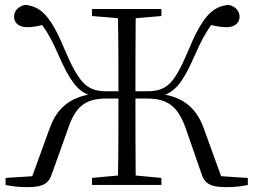

<svg xmlns="http://www.w3.org/2000/svg" viewBox="-20 -762 1044 791"><path d="M196 -52 260 -231C291 -325 333 -356 419 -356H468C468 -238 468 -136 466 -39L359 -29V0H645V-29L539 -39C538 -137 538 -238 538 -356H585C670 -356 713 -325 746 -231L808 -52C822 -4 847 9 913 9C948 9 979 5 1001 0V-29L891 -36L821 -229C797 -298 755 -353 661 -372C708 -391 737 -431 782 -533C807 -590 825 -624 850 -659C874 -653 895 -650 913 -650C950 -650 967 -670 967 -693C967 -716 951 -736 921 -742C854 -735 813 -694 752 -545C694 -409 662 -386 582 -386H538C538 -496 538 -594 539 -687L645 -696V-725H359V-696L466 -687C468 -593 468 -495 468 -386H422C345 -386 311 -409 252 -545C191 -694 151 -735 84 -742C54 -736 38 -716 38 -693C38 -670 55 -650 92 -650C111 -650 132 -653 154 -659C179 -624 197 -590 222 -533C267 -431 297 -391 343 -372C249 -353 207 -298 183 -229L113 -36L3 -29V0C26 5 57 9 91 9C158 9 181 -4 196 -52Z"/></svg>

Font: Source Han Serif CN Light
Style: Regular
Weight: 300
Designer: Ryoko NISHIZUKA 西塚涼子 (kana & ideographs); Frank Grießhammer (Latin, Greek & Cyrillic); Wenlong ZHANG 张文龙 (bopomofo); San
Foundry: Adobe
Version: Version 2.003;hotconv 1.1.1;makeotfexe 2.6.0